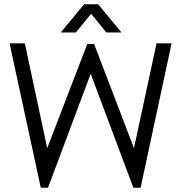

<svg xmlns="http://www.w3.org/2000/svg" viewBox="-20 -884 853 904"><path d="M172 0 25 -680H97L209 -155L191 -157L391 -677H423L622 -157L604 -155L717 -680H788L642 0H608L396 -566H418L206 0ZM266 -731 376 -864H442L552 -731H481L400 -830H418L337 -731Z"/></svg>

Font: Teachers
Style: Regular
Weight: 400
Designer: Alfredo Marco Pradil, Chank Diesel
Version: Version 1.001